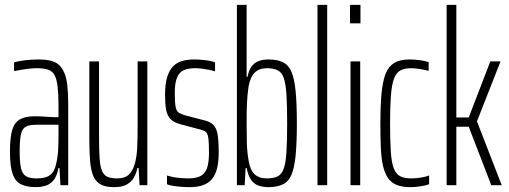

<svg xmlns="http://www.w3.org/2000/svg" viewBox="-20 -763 2099 791"><path d="M128 8Q91 8 67 -3.5Q43 -15 32 -46.5Q21 -78 21 -139Q21 -195 30 -226.5Q39 -258 61.5 -271Q84 -284 123 -284Q133 -284 146 -283.5Q159 -283 172.5 -282Q186 -281 198.5 -280.5Q211 -280 221 -280V-326Q221 -374 217.5 -405Q214 -436 205 -453Q196 -470 178 -476Q160 -482 131 -482Q116 -482 98.5 -480Q81 -478 64.5 -475Q48 -472 38 -470V-506Q54 -511 81 -514.5Q108 -518 140 -518Q168 -518 188.5 -513Q209 -508 222.5 -496Q236 -484 245 -463Q254 -442 257.5 -410Q261 -378 261 -332V0H229L225 -71H221Q214 -35 199 -18.5Q184 -2 165 3Q146 8 128 8ZM131 -28Q148 -28 164 -31.5Q180 -35 192.5 -47.5Q205 -60 211 -87Q218 -116 219.5 -144.5Q221 -173 221 -209V-249H129Q102 -249 87 -241.5Q72 -234 66.5 -210.5Q61 -187 61 -139Q61 -95 66.5 -70.5Q72 -46 87 -37Q102 -28 131 -28Z M450 8Q416 8 396 -2.5Q376 -13 365.5 -35.5Q355 -58 351.5 -96Q348 -134 348 -188V-510H388V-196Q388 -142 390.5 -108.5Q393 -75 401 -57.5Q409 -40 424 -34Q439 -28 463 -28Q495 -28 511.5 -44.5Q528 -61 536 -90.5Q544 -120 545.5 -160.5Q547 -201 547 -247V-510H587V0H555L551 -71H546Q542 -50 532 -32Q522 -14 502.5 -3Q483 8 450 8Z M761 8Q743 8 725 6.5Q707 5 692 2.5Q677 0 668 -4V-40Q675 -38 684.5 -35.5Q694 -33 706 -31.5Q718 -30 731 -29Q744 -28 756 -28Q794 -28 812 -41.5Q830 -55 835.5 -79Q841 -103 841 -134Q841 -177 838 -196Q835 -215 826 -221Q817 -227 799 -231L724 -251Q697 -258 683 -272Q669 -286 664.5 -310Q660 -334 660 -372Q660 -416 668.5 -444.5Q677 -473 693 -489.5Q709 -506 731 -512Q753 -518 780 -518Q796 -518 812.5 -516.5Q829 -515 843 -512.5Q857 -510 866 -506V-469Q857 -472 843 -475Q829 -478 813.5 -480Q798 -482 782 -482Q755 -482 736.5 -473.5Q718 -465 709 -442.5Q700 -420 700 -379Q700 -341 703.5 -323Q707 -305 716 -299Q725 -293 742 -288L815 -269Q843 -263 857 -250.5Q871 -238 876 -211.5Q881 -185 881 -135Q881 -98 874.5 -70.5Q868 -43 854 -26Q840 -9 817 -0.5Q794 8 761 8Z M1086 8Q1066 8 1047.5 2.5Q1029 -3 1016 -20Q1003 -37 996 -71H992L988 0H956V-743H996V-447H1000Q1005 -473 1016 -488.5Q1027 -504 1044.5 -511Q1062 -518 1086 -518Q1123 -518 1146 -506.5Q1169 -495 1181 -466.5Q1193 -438 1198 -386.5Q1203 -335 1203 -255Q1203 -175 1198 -123.5Q1193 -72 1181 -43.5Q1169 -15 1145.5 -3.5Q1122 8 1086 8ZM1079 -28Q1106 -28 1123 -36Q1140 -44 1148.5 -67Q1157 -90 1160 -135Q1163 -180 1163 -255Q1163 -330 1160 -375Q1157 -420 1148.5 -443Q1140 -466 1123 -474Q1106 -482 1079 -482Q1048 -482 1029.5 -464Q1011 -446 1004 -406Q999 -374 997.5 -338Q996 -302 996 -257Q996 -210 997 -173Q998 -136 1004 -103Q1010 -63 1028.5 -45.5Q1047 -28 1079 -28Z M1288 0V-743H1328V0Z M1422 -667V-743H1465V-667ZM1424 0V-510H1464V0Z M1671 8Q1637 8 1614.5 -1Q1592 -10 1578.5 -29.5Q1565 -49 1558 -79.5Q1551 -110 1549 -153.5Q1547 -197 1547 -254Q1547 -318 1550.5 -363Q1554 -408 1562 -438.5Q1570 -469 1584 -486Q1598 -503 1618.5 -510.5Q1639 -518 1668 -518Q1688 -518 1710 -515Q1732 -512 1746 -507V-471Q1731 -475 1711 -478.5Q1691 -482 1673 -482Q1646 -482 1629 -472.5Q1612 -463 1603 -438.5Q1594 -414 1590.5 -369.5Q1587 -325 1587 -256Q1587 -184 1590 -138.5Q1593 -93 1602.5 -69Q1612 -45 1629.5 -36.5Q1647 -28 1675 -28Q1694 -28 1714.5 -31.5Q1735 -35 1748 -40V-4Q1734 1 1712.5 4.5Q1691 8 1671 8Z M1820 0V-743H1860V-279H1911L2000 -510H2042L1945 -263L2047 0H2004L1911 -241H1860V0Z"/></svg>

Font: Saira UltraCondensed ExtraLight
Style: Regular
Weight: 250
Width: 1
Designer: Hector Gatti with collaboration of the Omnibus-Type team
Foundry: Omnibus-Type
Version: Version 1.101